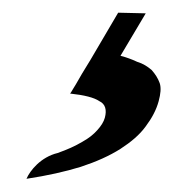

<svg xmlns="http://www.w3.org/2000/svg" viewBox="-20 -28 302 298"><path d="M226.3 128.9C229.3 117.7 230.3 108.4 227.9 101.1C225.1 93.3 220.9 86.9 215.3 80.6C208.9 75.2 202.3 70.8 192.8 67.9C184.6 64 176.1 61 167 58.6L206.2 -7.3L163.4 -8.3L120.4 64.9C110.2 81.1 102.9 93.8 98.2 102.1C93.2 109.9 91.1 114.3 90.3 115.2L88.8 117.2C111.1 119.6 126.2 123.5 134 128.9C143.6 133.3 146 142.6 142.7 154.8C141 161.1 136.9 167.5 131.2 173.8C125.6 180.2 118.1 186.5 107.2 192.4C96.7 198.7 84.6 204.1 69.4 209.5C43.3 215.8 26.5 236.8 21.1 249.5C53.7 244.6 81.3 238.3 105.2 231C129.3 223.1 149.8 213.9 166.9 203.1C183.4 192.4 196.7 181.2 205.9 168.5C215.8 155.3 222.6 142.6 226.3 128.9Z"/></svg>

Font: Pierce
Style: Oblique
Weight: 400
Italic angle: -15°
Version: Version 0.2.0